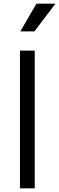

<svg xmlns="http://www.w3.org/2000/svg" viewBox="-20 -1019 320 1039"><path d="M88 0H168V-745H88ZM90 -849H166L280 -999H177Z"/></svg>

Font: Mluvka
Style: Regular
Weight: 400
Designer: Modified by Jiří Krblich, Original typeface by Gumpita Rahayu
Foundry: Gumpita Rahayu & Jiří Krblich
Version: Version 2.000;Glyphs 3.1.1 (3134)